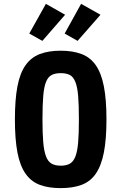

<svg xmlns="http://www.w3.org/2000/svg" viewBox="-20 -959 614 989"><path d="M56.8 -343.8Q56.8 -241.8 69.8 -173.6Q82.8 -105.4 111.5 -64.5Q140.2 -23.6 185 -6.8Q229.8 10 292.4 10Q355.2 10 400.3 -6.8Q445.4 -23.6 473.6 -64.6Q501.8 -105.6 515.1 -173.8Q528.4 -242 528.4 -343.8Q528.4 -445.8 515.1 -514Q501.8 -582.2 473.6 -622.8Q445.4 -663.4 400.3 -680.6Q355.2 -697.8 292.4 -697.8Q229.8 -697.8 185 -680.6Q140.2 -663.4 111.5 -622.9Q82.8 -582.4 69.8 -514.2Q56.8 -446 56.8 -343.8ZM198.8 -343Q198.8 -417.6 202.7 -464.6Q206.6 -511.6 217.3 -537.6Q228 -563.6 246.4 -572.9Q264.8 -582.2 293 -582.2Q321.4 -582.2 339.5 -572.8Q357.6 -563.4 368.2 -537Q378.8 -510.6 382.6 -464Q386.4 -417.4 386.4 -342.2Q386.4 -271.8 382.6 -226Q378.8 -180.2 368.6 -153.5Q358.4 -126.8 340.3 -116.2Q322.2 -105.6 293 -105.6Q264 -105.6 245.6 -116.1Q227.2 -126.6 216.9 -153.8Q206.6 -181 202.7 -226.8Q198.8 -272.6 198.8 -343ZM198.2 -748.4 315.4 -883 216.4 -939.2 130.8 -786.2ZM379.6 -748.4 497.6 -883 397.8 -939.2 313 -786.2Z"/></svg>

Font: Secuela Light
Style: Regular
Weight: 300
Designer: Fernando Haro
Foundry: deFharo
Version: Version 1.708